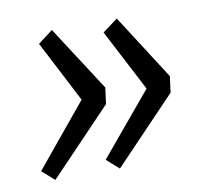

<svg xmlns="http://www.w3.org/2000/svg" viewBox="-56 -538 582 536"><g transform="rotate(-10 235.5 -270.0)"><path d="M123 -477 242 -293 236 -247 60 -63 25 -94 171 -271 81 -445ZM264 -445 307 -477 425 -293 419 -247 243 -63 208 -94 355 -270Z"/></g></svg>

Font: Bitter Pro
Style: Italic
Weight: 400
Italic angle: -9°
Designer: Sol Matas, and Bitter project Authors
Foundry: Sol Matas
Version: Version 1.010